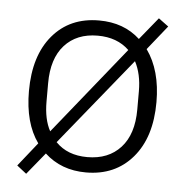

<svg xmlns="http://www.w3.org/2000/svg" viewBox="-46 -596 653 676"><g transform="rotate(5 280.5 -258.0)"><path d="M70.8 35.2 37.1 8.8 104 -75.2Q55.2 -143.1 55.2 -255.9Q55.2 -380.9 116 -452.9Q176.8 -524.9 279.8 -524.9Q367.7 -524.9 424.8 -472.2L488.8 -550.8L523.9 -524.9L455.1 -439Q505.9 -368.2 505.9 -255.9Q505.9 -131.3 444.3 -59.6Q382.8 12.2 279.8 12.2Q192.4 12.2 133.8 -42ZM142.1 -121.1 391.1 -430.2Q348.6 -471.2 279.8 -471.2Q205.6 -471.2 162.8 -423.8Q120.1 -376.5 120.1 -289.1V-224.1Q120.1 -161.6 142.1 -121.1ZM279.8 -42Q354.5 -42 397.7 -89.4Q440.9 -136.7 440.9 -224.1V-289.1Q440.9 -349.6 418 -393.1L168 -85Q209.5 -42 279.8 -42Z"/></g></svg>

Font: Anuphan Light
Style: Regular
Weight: 300
Designer: Mike Abbink, Paul van der Laan, Pieter van Rosmalen, Mint Tantisuwanna
Foundry: Bold Monday; Cadson Demak
Version: Version 3.002;hotconv 1.0.109;makeotfexe 2.5.65596